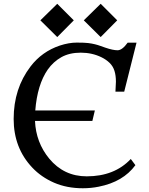

<svg xmlns="http://www.w3.org/2000/svg" viewBox="-20 -983 789 1015"><path d="M438.5 -50.8Q585 -50.8 671.4 -142.6L695.8 -109.9Q630.9 -21.5 502 3.9Q461.4 12.2 418 12.2Q333.5 12.2 265.6 -17.3Q197.8 -46.9 150.4 -97.2Q52.2 -201.2 52.2 -354Q52.2 -515.1 141.6 -631.8Q201.7 -710.4 296.4 -742.2Q344.2 -757.8 385.5 -757.8Q426.8 -757.8 446.5 -755.4Q466.3 -752.9 481.9 -749Q497.6 -745.1 510 -740.5Q522.5 -735.8 537.1 -731Q577.1 -717.3 601.6 -717.3Q626 -717.3 654.8 -757.3H701.7L636.7 -498.5H590.3Q592.8 -536.1 592.8 -551.3Q592.8 -583.5 585.2 -608.2Q577.6 -632.8 559.6 -650.4Q541.5 -668 516.6 -680.2Q466.8 -704.6 407 -704.6Q347.2 -704.6 304.4 -680.7Q261.7 -656.7 232.4 -615.2Q177.2 -535.6 166.5 -398.9H481.4L468.3 -343.8H165Q169.9 -230 240.2 -144.5Q317.9 -50.8 438.5 -50.8ZM422.9 -875.5 512.2 -962.9 599.6 -875.5 512.2 -787.1ZM193.4 -875.5 282.7 -962.9 370.1 -875.5 282.7 -787.1Z"/></svg>

Font: Metamorphous
Style: Regular
Weight: 400
Designer: James Grieshaber
Foundry: James Grieshaber
Version: Version 1.001